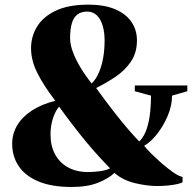

<svg xmlns="http://www.w3.org/2000/svg" viewBox="-20 -772 816 804"><path d="M764.5 -414V-390L700.5 -371.5Q700.5 -330.5 682.5 -287.5Q664.5 -244.5 637.5 -210.5Q610.5 -176.5 583.5 -161.5Q593 -149.5 613.2 -129.2Q633.5 -109 658 -87.5Q682.5 -66 705.8 -50Q729 -34 744.5 -31V-9.5Q741 -5.5 723.8 -1.5Q706.5 2.5 683.2 4.8Q660 7 638 7Q596.5 7 545.8 -5Q495 -17 459 -48Q435 -24.5 390.5 -6.8Q346 11 280.5 11Q196 11 140.5 -12.5Q85 -36 58 -76.8Q31 -117.5 31 -170Q31 -212 52 -247.2Q73 -282.5 113.5 -309Q154 -335.5 211.5 -350Q163.5 -412.5 136.8 -465.5Q110 -518.5 110 -570Q110 -619 135.2 -660.5Q160.5 -702 213.5 -727.2Q266.5 -752.5 350 -752.5Q417.5 -752.5 462.8 -733Q508 -713.5 530.8 -679.8Q553.5 -646 553.5 -603Q553.5 -551 528.2 -514Q503 -477 463.8 -450.5Q424.5 -424 382.5 -403.5Q424.5 -345.5 458.5 -302Q492.5 -258.5 518.8 -228.2Q545 -198 563.5 -179.5Q585 -202 595.5 -235.8Q606 -269.5 609.2 -306Q612.5 -342.5 612.5 -371.5L544.5 -390V-414ZM273.5 -612.5Q273.5 -585.5 285.5 -553.5Q297.5 -521.5 318 -487.8Q338.5 -454 364 -422.5Q382.5 -441 394.2 -468.5Q406 -496 412 -530Q418 -564 418 -602Q418 -637 410 -664.2Q402 -691.5 385.8 -707.5Q369.5 -723.5 345 -723.5Q320 -723.5 304 -711.2Q288 -699 280.8 -674.2Q273.5 -649.5 273.5 -612.5ZM348.5 -51.5Q372 -51.5 398 -55Q424 -58.5 441 -67Q417 -91.5 392.2 -118.8Q367.5 -146 341.2 -177.5Q315 -209 286.8 -245.8Q258.5 -282.5 227.5 -325.5Q213 -309.5 202.2 -278Q191.5 -246.5 191.5 -209Q191.5 -161 210.8 -125.5Q230 -90 265.5 -70.8Q301 -51.5 348.5 -51.5Z"/></svg>

Font: Merriweather 144pt Black
Style: Regular
Weight: 900
Version: Version 2.100